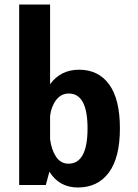

<svg xmlns="http://www.w3.org/2000/svg" viewBox="-20 -820 610 851"><path d="M65 0V-800H202V-447Q249 -511 330.5 -511Q416.5 -511 464 -445.5Q511.5 -380 511.5 -251Q511.5 -121.5 462.5 -55.2Q413.5 11 325 11Q242.5 11 199 -59L183 0ZM285 -405.5Q251 -405.5 229.2 -377.2Q207.5 -349 202 -306.5V-203.5Q207.5 -157.5 228 -126Q248.5 -94.5 283.5 -94.5Q368 -94.5 368 -251Q368 -405.5 285 -405.5Z"/></svg>

Font: League Mono Narrow SemiBold
Style: Regular
Weight: 600
Width: 3
Designer: Tyler Finck
Foundry: The League of Moveable Type / Tyler Finck
Version: Version 2.210